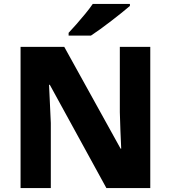

<svg xmlns="http://www.w3.org/2000/svg" viewBox="-20 -951 864 971"><path d="M740 0H518L232 -522H228Q230 -479 232.5 -426.5Q235 -374 237 -329V0H84V-714H305L590 -199H593Q591 -241 589 -290.5Q587 -340 586 -384V-714H740ZM637 -921Q621 -907 596 -887Q571 -867 542.5 -845Q514 -823 487 -803.5Q460 -784 440 -771H327V-785Q344 -803 366.5 -828.5Q389 -854 411.5 -881.5Q434 -909 449 -931H637Z"/></svg>

Font: Noto Sans Thaana ExtraBold
Style: Regular
Weight: 800
Designer: David Williams
Foundry: Google Inc.
Version: Version 3.001; ttfautohint (v1.8.4.7-5d5b)